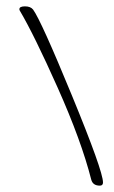

<svg xmlns="http://www.w3.org/2000/svg" viewBox="-20 -560 360 604"><path d="M41 -531Q41 -540 58.5 -540Q76 -540 84 -530Q109 -496 206.5 -259Q304 -22 304 14Q304 24 294 24Q272 24 267 5Q236 -117 161.5 -284Q87 -451 42 -527Q41 -529 41 -531Z"/></svg>

Font: Allura
Style: Regular
Weight: 400
Designer: Robert E. Leuschke
Foundry: Robert E. Leuschke
Version: Version 1.004